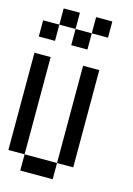

<svg xmlns="http://www.w3.org/2000/svg" viewBox="-145 -1172 791 1144"><g transform="rotate(15 250.0 -600.0)"><path d="M0 -200V-800H100V-200ZM100 -1100H200V-1000H100ZM0 -900V-1000H100V-900ZM100 -200H300V-100H100ZM300 -1100H400V-1000H300ZM200 -1000H300V-900H200ZM300 -200V-800H400V-200Z"/></g></svg>

Font: GalmuriMono9 Regular
Style: Regular
Weight: 400
Designer: Lee Minseo (quiple)
Version: Version 2.399;hotconv 1.1.1;makeotfexe 2.6.0 DEVELOPMENT